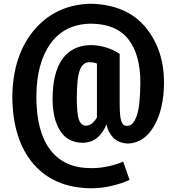

<svg xmlns="http://www.w3.org/2000/svg" viewBox="-20 -776 946 1030"><path d="M467 -534Q368 -533 315 -460Q263 -387 262 -248Q262 -137 303 -74Q343 -11 423 -10Q472 -11 504 -39Q535 -67 551 -109Q558 -69 587 -38Q616 -8 667 -6Q753 -9 806 -99Q859 -189 860 -335Q859 -512 759 -632Q658 -751 468 -756Q281 -752 165 -617Q49 -481 46 -258Q48 -26 159 103Q270 232 468 234Q527 234 579 221Q632 209 675 189L641 91Q607 106 562 116Q518 126 469 126Q324 126 250 28Q175 -69 175 -259Q176 -438 251 -542Q326 -647 468 -649Q603 -648 668 -566Q733 -484 733 -333Q732 -206 713 -153Q693 -99 662 -101Q640 -99 631 -125Q622 -150 622 -220V-487Q587 -510 547 -522Q507 -534 467 -534ZM443 -102Q417 -100 404 -132Q392 -163 392 -248Q392 -359 409 -402Q426 -444 461 -442Q484 -442 500 -435V-146Q490 -128 475 -115Q461 -103 443 -102Z"/></svg>

Font: Glow Sans SC Compressed
Style: Bold
Weight: 700
Width: 2
Designer: Ryoko NISHIZUKA (kana, bopomofo & ideographs); Paul D. Hunt (Latin, Greek & Cyrillic); Sandoll Communications, Soo-young
Version: Version 0.93